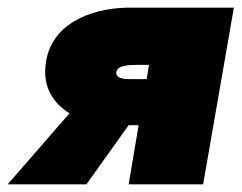

<svg xmlns="http://www.w3.org/2000/svg" viewBox="-22 -480 629 500"><path d="M203 0 313 -154H339L313 0H507L587 -460H308C213 -458 109 -417 97 -313C89 -253 117 -211 159 -185L-2 0ZM314 -274C296 -274 279 -278 281 -292C283 -309 311 -311 332 -311H366L360 -274Z"/></svg>

Font: Jost* Black
Style: Italic
Weight: 900
Italic angle: -10°
Version: Version 3.7